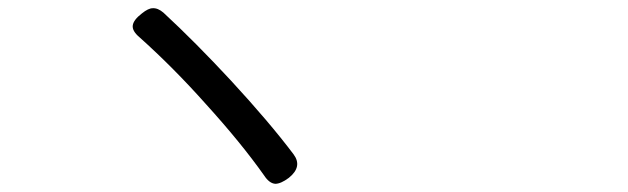

<svg xmlns="http://www.w3.org/2000/svg" viewBox="-20 -572 1540 471"><path d="M655.3 -121.1Q640.6 -122.1 627.9 -141.6Q571.3 -221.7 484.4 -317.4Q405.3 -406.2 322.3 -480.5Q303.7 -496.1 305.7 -509.8Q307.6 -523.4 328.1 -539.1Q343.8 -551.8 354.5 -551.8Q367.2 -552.7 380.9 -541Q459 -468.8 546.9 -374Q640.6 -272.5 700.2 -193.4Q722.7 -163.1 688.5 -135.7Q668.9 -121.1 655.3 -121.1Z"/></svg>

Font: Bpmf GenSen Rounded R
Style: R
Weight: 400
Foundry: But Ko
Version: Version 1.320